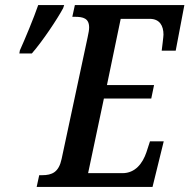

<svg xmlns="http://www.w3.org/2000/svg" viewBox="-20 -734 744 754"><path d="M124 0H579L623 -179H569L555 -136C540 -92 511 -54 461 -54H326L388 -347H574L585 -400H400L454 -660H568C607 -660 622 -633 622 -598C622 -590 616 -544 615 -535H670L704 -714H274L264 -668H274C307 -668 330 -662 330 -626C330 -617 328 -605 324 -587L222 -110C211 -58 185 -46 145 -46H134ZM56 -524H105C147 -572 205 -659 228 -702L232 -714H130C113 -664 77 -578 58 -536Z"/></svg>

Font: Noto Serif Condensed Semi
Style: Italic
Weight: 600
Width: 3
Italic angle: -12°
Designer: Monotype Design Team
Foundry: Monotype Imaging Inc.
Version: Version 1.901